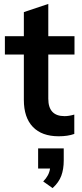

<svg xmlns="http://www.w3.org/2000/svg" viewBox="-20 -690 419 982"><path d="M227 -411V-185Q227 -96 310 -96Q333 -96 360 -104V-5Q327 7 280 7Q194 7 148 -41Q102 -89 102 -179V-411H5V-505H102V-628L227 -670V-505H361V-411ZM306 69V131Q306 175 293.5 209Q281 243 249 272L201 238Q231 208 236 172H175V69Z"/></svg>

Font: Muli-Bold
Style: Bold
Weight: 700
Version: Version 2.000